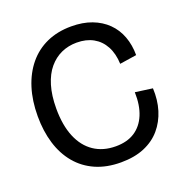

<svg xmlns="http://www.w3.org/2000/svg" viewBox="-124 -784 871 909"><g transform="rotate(-20 311.5 -330.0)"><path d="M334 13Q262 13 206.5 -11.5Q151 -36 113 -81.5Q75 -127 56 -189.5Q37 -252 37 -327Q37 -405 57 -468.5Q77 -532 115 -578Q153 -624 207.5 -648.5Q262 -673 331 -673Q389 -673 434 -656Q479 -639 510.5 -608Q542 -577 558 -534Q574 -491 574 -440L489 -427Q487 -479 467 -516Q447 -553 412 -572.5Q377 -592 329 -592Q287 -592 251.5 -576Q216 -560 189 -528Q162 -496 147 -446.5Q132 -397 132 -331Q132 -247 156.5 -188Q181 -129 227 -98Q273 -67 337 -67Q394 -67 432.5 -92Q471 -117 490.5 -164Q510 -211 508 -277L595 -265Q598 -206 582.5 -155.5Q567 -105 534.5 -67Q502 -29 452 -8Q402 13 334 13Z"/></g></svg>

Font: Bricolage Grotesque 96pt
Style: Regular
Weight: 400
Version: Version 1.001;gftools[0.9.33.dev8+g029e19f]